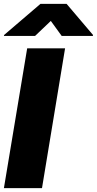

<svg xmlns="http://www.w3.org/2000/svg" viewBox="-31 -979 504 999"><path d="M307.6 -727.5 187.5 0H-10.7L110.4 -727.5ZM290 -792 233.4 -870.1 151.4 -792H-10.7L-9.8 -796.9L179.7 -959H315.4L453.1 -796.9L452.1 -792Z"/></svg>

Font: Inter Tight Black
Style: Italic
Weight: 900
Italic angle: -9.39999°
Designer: Rasmus Andersson
Foundry: rsms
Version: Version 3.004; ttfautohint (v1.8.4.7-5d5b)